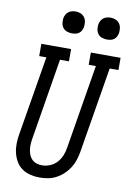

<svg xmlns="http://www.w3.org/2000/svg" viewBox="-102 -1010 739 1081"><g transform="rotate(10 267.5 -470.0)"><path d="M202 8Q175 8 148.5 1.5Q122 -5 101 -20Q80 -35 67 -57.5Q54 -80 48 -105.5Q42 -131 42.5 -159Q43 -187 48 -214L123 -665H82V-735H252V-665H201L125 -203Q122 -187 121 -170.5Q120 -154 122 -138Q124 -122 130 -107.5Q136 -93 146.5 -82.5Q157 -72 172.5 -67Q188 -62 204 -62Q227 -62 250 -71.5Q273 -81 289.5 -99.5Q306 -118 315 -141Q324 -164 327 -187L406 -665H365V-735H535V-665H485L404 -176Q400 -152 392.5 -128Q385 -104 371.5 -82.5Q358 -61 339 -43Q320 -25 297.5 -13Q275 -1 250.5 3.5Q226 8 202 8ZM441 -823Q426 -823 412 -828Q398 -833 389.5 -844.5Q381 -856 379 -870.5Q377 -885 379 -900Q381 -910 386.5 -920Q392 -930 401 -936.5Q410 -943 420 -945.5Q430 -948 441 -948Q456 -948 469.5 -942.5Q483 -937 491.5 -925.5Q500 -914 502 -899.5Q504 -885 502 -870Q500 -860 495 -850Q490 -840 481 -833.5Q472 -827 461.5 -825Q451 -823 441 -823ZM241 -823Q226 -823 212 -828Q198 -833 189.5 -844.5Q181 -856 179 -870.5Q177 -885 179 -900Q181 -910 186.5 -920Q192 -930 201 -936.5Q210 -943 220 -945.5Q230 -948 241 -948Q256 -948 269.5 -942.5Q283 -937 291.5 -925.5Q300 -914 302 -899.5Q304 -885 302 -870Q300 -860 295 -850Q290 -840 281 -833.5Q272 -827 261.5 -825Q251 -823 241 -823Z"/></g></svg>

Font: Iosevka Gothic
Style: Italic
Weight: 400
Italic angle: -9°
Monospace: yes
Designer: Belleve Invis
Foundry: Belleve Invis
Version: Version 15.5.1; ttfautohint (v1.8.4)